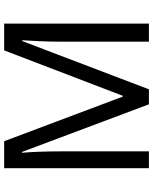

<svg xmlns="http://www.w3.org/2000/svg" viewBox="76 -830 754 947"><g transform="rotate(-90 453.5 -357.0)"><path d="M412 0 177 -626H173Q176 -595 178 -542.5Q180 -490 180 -433V0H97V-714H230L450 -129H454L678 -714H810V0H721V-439Q721 -491 723.5 -542Q726 -593 728 -625H724L486 0Z"/></g></svg>

Font: Noto Sans Chakma
Style: Regular
Weight: 400
Designer: Zachary Quinn Scheuren - Monotype Design Team
Foundry: Monotype Imaging Inc.
Version: Version 2.003; ttfautohint (v1.8.4.7-5d5b)